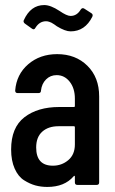

<svg xmlns="http://www.w3.org/2000/svg" viewBox="-20 -731 453 759"><path d="M162 -647Q136 -647 120 -621Q115 -611 106 -618L78 -638Q71 -644 74 -651Q101 -711 155 -711Q180 -711 215 -688Q244 -668 259 -668Q284 -668 299 -693Q305 -702 313 -697L341 -679Q349 -674 345 -665Q316 -607 259 -607Q238 -607 205 -627Q203 -629 194.5 -634.5Q186 -640 183 -641.5Q180 -643 174 -645Q168 -647 162 -647ZM206 -517Q279 -517 325.5 -471Q372 -425 372 -350V-10Q372 0 362 0H286Q276 0 276 -10V-32Q276 -39 271 -34Q235 8 167 8Q142 8 120 2Q98 -4 75 -18.5Q52 -33 38 -64.5Q24 -96 24 -140Q24 -227 76.5 -267.5Q129 -308 214 -308H272Q276 -308 276 -312V-341Q276 -382 255.5 -408Q235 -434 204 -434Q179 -434 162 -417Q145 -400 142 -373Q142 -363 132 -363H50Q40 -363 40 -373Q45 -437 91.5 -477Q138 -517 206 -517ZM189 -76Q224 -76 250 -98Q276 -120 276 -160V-228Q276 -232 272 -232H211Q171 -232 147 -210.5Q123 -189 123 -148Q123 -76 189 -76Z"/></svg>

Font: Barlow Condensed Medium
Style: Regular
Weight: 500
Width: 3
Designer: Jeremy Tribby
Foundry: Tribby Type
Version: Version 1.422;hotconv 1.0.109;makeotfexe 2.5.65596